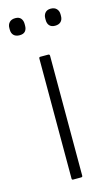

<svg xmlns="http://www.w3.org/2000/svg" viewBox="-105 -688 416 728"><g transform="rotate(-15 103.0 -324.0)"><path d="M88 0Q83 0 83 -5V-476Q83 -482 88 -482H119Q125 -482 125 -476V-5Q125 0 119 0ZM34 -581Q19 -581 11 -589Q3 -597 3 -611V-618Q3 -631 11 -639.5Q19 -648 34 -648Q49 -648 56 -639.5Q63 -631 63 -618V-611Q63 -597 56 -589Q49 -581 34 -581ZM173 -581Q159 -581 151.5 -589Q144 -597 144 -611V-618Q144 -631 151.5 -639.5Q159 -648 173 -648Q188 -648 196 -639.5Q204 -631 204 -618V-611Q204 -597 196 -589Q188 -581 173 -581Z"/></g></svg>

Font: Sofia Sans Semi Condensed ExtraLight
Style: Regular
Weight: 250
Version: Version 4.100